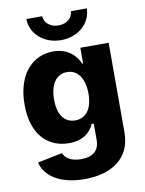

<svg xmlns="http://www.w3.org/2000/svg" viewBox="-104 -838 846 1124"><g transform="rotate(-10 319.5 -276.0)"><path d="M307.6 215.8C470.7 215.8 583 138.7 583 -12.2V-545.9H414.6V-452.1H409.7C389.2 -501.5 339.8 -552.7 253.4 -552.7C138.7 -552.7 35.2 -463.9 35.2 -272.9C35.2 -88.9 134.3 -7.3 253.9 -7.3C335 -7.3 381.8 -45.9 401.9 -95.2H415V1.5C415 66.4 376 97.2 306.6 97.2C245.6 97.2 211.9 72.3 202.1 42.5L54.2 72.8C74.2 158.2 165 215.8 307.6 215.8ZM312 -132.3C246.6 -132.3 210.4 -185.5 210.4 -273.4C210.4 -361.3 246.6 -419.4 312 -419.4C377.4 -419.4 415 -362.8 415 -273.4C415 -185.1 377.4 -132.3 312 -132.3ZM312.5 -609.4C414.6 -609.4 491.7 -678.7 491.7 -766.6H397C397 -727.1 360.4 -696.8 312.5 -696.8C264.2 -696.8 227.1 -727.1 227.1 -766.6H132.8C132.8 -678.7 210.4 -609.4 312.5 -609.4Z"/></g></svg>

Font: Inter ExtraBold
Style: Regular
Weight: 800
Designer: Rasmus Andersson
Foundry: rsms
Version: Version 4.001;git-9221beed3